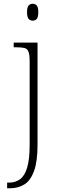

<svg xmlns="http://www.w3.org/2000/svg" viewBox="-20 -763 327 1023"><path d="M154 -653Q141 -653 132.5 -662.5Q124 -672 124 -698Q124 -724 132.5 -733.5Q141 -743 154 -743Q168 -743 176 -733.5Q184 -724 184 -698Q184 -672 176 -662.5Q168 -653 154 -653ZM18 240V210H28Q63 210 87.5 191.5Q112 173 125 129Q138 85 138 8V-435Q138 -471 132 -487Q126 -503 111 -507Q96 -511 68 -511H53V-536H180V8Q180 97 161.5 148Q143 199 110 219.5Q77 240 34 240Z"/></svg>

Font: Noto Serif Malayalam ExtraLight
Style: Regular
Weight: 200
Designer: Indian type Foundry, Jelle Bosma, Monotype Design Team
Foundry: Monotype Imaging Inc.
Version: Version 2.104; ttfautohint (v1.8.4.7-5d5b)